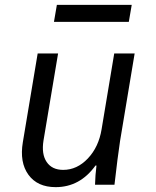

<svg xmlns="http://www.w3.org/2000/svg" viewBox="-20 -760 640 790"><path d="M474 -180Q464 -114 451 0H371Q372 -40 377 -79H373Q309 10 209 10Q134 10 97 -41Q60 -92 74 -175L135 -540H219L159 -182Q150 -126 172 -93.5Q194 -61 240 -61Q297 -61 341.5 -108Q386 -155 398 -228L450 -540H534ZM202 -670 214 -740H522L510 -670Z"/></svg>

Font: CommitMono
Style: Italic
Weight: 400
Monospace: yes
Designer: Eigil Nikolajsen
Foundry: Eigil Nikolajsen
Version: Version 1.143